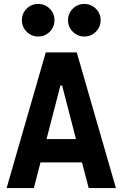

<svg xmlns="http://www.w3.org/2000/svg" viewBox="-20 -961 626 981"><path d="M13.7 0 213.9 -693.4H372.1L572.3 0H433.1L398.9 -131.3H187L152.8 0ZM217.8 -250.5H368.2L297.4 -523.9H288.6ZM175.3 -774.4Q140.6 -774.4 116.2 -798.8Q91.8 -823.2 91.8 -857.9Q91.8 -892.6 116.2 -916.7Q140.6 -940.9 175.3 -940.9Q210 -940.9 234.1 -916.7Q258.3 -892.6 258.3 -857.9Q258.3 -823.2 234.1 -798.8Q210 -774.4 175.3 -774.4ZM410.6 -774.4Q376.5 -774.4 352.1 -798.8Q327.6 -823.2 327.6 -857.9Q327.6 -892.6 352.1 -916.7Q376.5 -940.9 410.6 -940.9Q445.3 -940.9 469.7 -916.7Q494.1 -892.6 494.1 -857.9Q494.1 -823.2 469.7 -798.8Q445.3 -774.4 410.6 -774.4Z"/></svg>

Font: Cascadia Mono PL
Style: Bold
Weight: 700
Monospace: yes
Designer: Aaron Bell
Foundry: Saja Typeworks
Version: Version 2404.023; ttfautohint (v1.8.4)